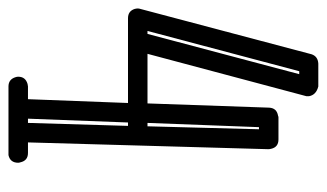

<svg xmlns="http://www.w3.org/2000/svg" viewBox="-179 -591 771 453"><g transform="rotate(90 206.5 -364.5)"><path d="M130 -730H184Q204 -725 207 -708Q207 -704 207 -702L107 -327H224L234 -614Q235 -632 253 -635Q255 -636 257 -636H309Q327 -636 331 -619Q332 -615 332 -612L316 -45H341Q359 -45 363 -27Q364 -24 364 -22Q364 -3 346 1Q343 1 341 1Q270 1 184 1Q167 1 162 -16Q161 -19 161 -22Q161 -39 178 -44Q182 -45 184 -45H214L223 -281H23Q6 -281 1 -297Q0 -301 0 -304Q0 -307 1 -310L108 -714Q113 -729 130 -730ZM148 -685 53 -327H60L155 -685ZM285 -590H280L270 -327H277H278ZM269 -281 260 -45H270L277 -281Z"/></g></svg>

Font: Santa Chrismast Display
Style: Regular
Weight: 400
Designer: MUHAMMAD YONI
Version: Version 001.000